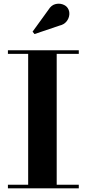

<svg xmlns="http://www.w3.org/2000/svg" viewBox="-20 -1023 470 1043"><path d="M23 0V-19.5H133V-730.5H23V-750H408V-730.5H288V-19.5H408V0ZM167.5 -838 157 -851 243.5 -970.5Q258.5 -994.5 279.5 -1000.2Q300.5 -1006 319.8 -999.5Q339 -993 348 -979Q358.5 -963 356.5 -942.8Q354.5 -922.5 341 -906Q327.5 -889.5 303.5 -884Z"/></svg>

Font: Bodoni Moda
Style: Bold
Weight: 700
Designer: Owen Earl
Foundry: indestructible type
Version: Version 2.005